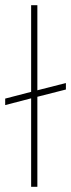

<svg xmlns="http://www.w3.org/2000/svg" viewBox="-20 -720 274 740"><path d="M0 -340 100 -366V-700H124V-372L234 -400V-375L124 -347V0H100V-341L0 -315Z"/></svg>

Font: Haskoy Thin
Style: Regular
Weight: 100
Designer: Ertekin Erdin
Foundry: Ertekin Erdin
Version: Version 2.000; ttfautohint (v1.8.4.7-5d5b)